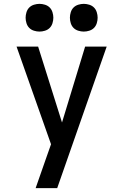

<svg xmlns="http://www.w3.org/2000/svg" viewBox="-20 -977 640 997"><path d="M165 0Q179 -40 193 -80Q207 -120 221 -160L245 -228L66 -735H178L302 -341L422 -735H534L277 0ZM415 -813Q401 -813 386.5 -817.5Q372 -822 362 -832Q352 -842 347.5 -856.5Q343 -871 343 -885Q343 -899 347.5 -913.5Q352 -928 362 -938Q372 -948 386.5 -952.5Q401 -957 415 -957Q429 -957 443.5 -952.5Q458 -948 468 -938Q478 -928 482.5 -913.5Q487 -899 487 -885Q487 -871 482.5 -856.5Q478 -842 468 -832Q458 -822 443.5 -817.5Q429 -813 415 -813ZM185 -813Q171 -813 156.5 -817.5Q142 -822 132 -832Q122 -842 117.5 -856.5Q113 -871 113 -885Q113 -899 117.5 -913.5Q122 -928 132 -938Q142 -948 156.5 -952.5Q171 -957 185 -957Q199 -957 213.5 -952.5Q228 -948 238 -938Q248 -928 252.5 -913.5Q257 -899 257 -885Q257 -871 252.5 -856.5Q248 -842 238 -832Q228 -822 213.5 -817.5Q199 -813 185 -813Z"/></svg>

Font: Iosevka Semibold Extended
Style: Regular
Weight: 600
Width: 7
Monospace: yes
Designer: Belleve Invis
Foundry: Belleve Invis
Version: Version 32.5.0; ttfautohint (v1.8.4)